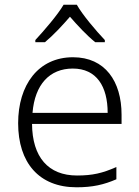

<svg xmlns="http://www.w3.org/2000/svg" viewBox="-20 -785 592 815"><path d="M306 -765H250C225 -722 167 -655 130 -615V-606H171C207 -636 245 -677 277 -714C309 -677 348 -635 384 -606H425V-615C388 -654 330 -722 306 -765ZM290 -542C142 -542 57 -424 57 -262C57 -95 145 10 305 10C373 10 421 -1 474 -24V-76C415 -50 373 -40 307 -40C185 -40 117 -118 116 -259H496V-298C496 -440 426 -542 290 -542ZM289 -494C390 -494 437 -418 437 -306H118C128 -427 191 -494 289 -494Z"/></svg>

Font: Noto Sans Gujarati UI Light
Style: Regular
Weight: 300
Designer: Jelle Bosma - Monotype Design Team, Universal Thirst
Foundry: Monotype Imaging Inc.
Version: Version 2.106